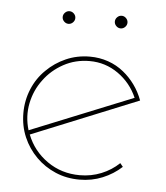

<svg xmlns="http://www.w3.org/2000/svg" viewBox="-44 -560 523 605"><g transform="rotate(5 217.5 -257.0)"><path d="M229 -369Q279 -369 319.5 -340.5Q360 -312 380 -266Q299 -233 218 -200.5Q137 -168 56 -135Q43 -178 51.5 -220Q60 -262 85 -295Q109 -328 146.5 -348.5Q184 -369 229 -369ZM362 -46 353 -57Q329 -34 297 -21Q265 -8 229 -8Q171 -8 126 -39.5Q81 -71 61 -122Q146 -157 229.5 -190.5Q313 -224 398 -259Q388 -286 372 -308Q356 -330 336 -346Q314 -364 286.5 -373.5Q259 -383 229 -383Q188 -383 153 -367.5Q118 -352 92 -326Q65 -300 50 -264Q35 -228 35 -188Q35 -147 50 -112Q65 -77 92 -50Q118 -24 153 -9Q188 6 229 6Q268 6 302 -8Q336 -22 362 -46ZM337 -500Q337 -508 331 -514Q325 -520 317 -520Q309 -520 303 -514Q297 -508 297 -500Q297 -492 303 -486Q309 -480 317 -480Q325 -480 331 -486Q337 -492 337 -500ZM172 -500Q172 -508 166 -514Q160 -520 152 -520Q144 -520 138 -514Q132 -508 132 -500Q132 -492 138 -486Q144 -480 152 -480Q160 -480 166 -486Q172 -492 172 -500Z"/></g></svg>

Font: Josefin Slab Thin Thin
Style: Regular
Weight: 250
Version: Version 2.000